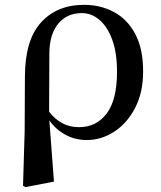

<svg xmlns="http://www.w3.org/2000/svg" viewBox="-20 -563 667 794"><path d="M75.2 205.1 82 -21 83 -244.1Q83 -396.5 149.2 -469.7Q215.3 -543 328.1 -543Q395.5 -543 450.9 -513.4Q506.3 -483.9 539.1 -422.9Q571.8 -361.8 571.8 -268.1Q571.8 -180.2 538.6 -116.5Q505.4 -52.7 452.1 -18.3Q398.9 16.1 338.9 16.1Q291 16.1 251 -5.6Q210.9 -27.3 184.1 -64.9L203.1 188L85 210.9ZM183.1 -101.1Q206.1 -70.8 236.6 -54Q267.1 -37.1 307.1 -37.1Q378.4 -37.1 421.1 -93.5Q463.9 -149.9 463.9 -266.1Q463.9 -345.7 443.8 -399.7Q423.8 -453.6 390.9 -481.2Q357.9 -508.8 318.8 -508.8Q256.8 -508.8 220.7 -464.8Q184.6 -420.9 184.1 -342.8Z"/></svg>

Font: Source Han Serif TW SemiBold
Style: Regular
Weight: 600
Designer: Ryoko NISHIZUKA Ë•øÂ°öÊ∂ºÂ≠ê (kana & ideographs); Frank Grie√ühammer (Latin, Greek & Cyrillic); Wenlong ZHANG Âº†ÊñáÈæô 
Foundry: Adobe
Version: Version 2.003;hotconv 1.1.1;makeotfexe 2.6.0